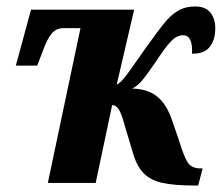

<svg xmlns="http://www.w3.org/2000/svg" viewBox="-20 -566 686 594"><path d="M390 -97 364 -184Q356 -214 347.5 -227.5Q339 -241 327 -241L276 0H128L229 -479H177Q154 -479 140 -462.5Q126 -446 112 -407L95 -363H29L76 -536H395L341 -304Q352 -310 362 -322Q372 -334 389 -358L429 -415Q469 -471 488.5 -495Q508 -519 530.5 -532.5Q553 -546 583 -546Q616 -546 631 -527Q646 -508 646 -479Q646 -442 628.5 -420.5Q611 -399 574 -400Q577 -457 546 -457Q526 -457 506.5 -435.5Q487 -414 460 -372Q431 -330 418 -315Q405 -300 389 -292Q437 -291 466.5 -267Q496 -243 513 -192L533 -134Q549 -81 561 -63Q573 -45 600 -45H607L593 8H584Q520 8 483 0Q446 -8 424 -30.5Q402 -53 390 -97Z"/></svg>

Font: Noto Serif CondExtraBold
Style: Italic
Weight: 800
Width: 3
Italic angle: -12°
Designer: Monotype Design Team
Foundry: Monotype Imaging Inc.
Version: Version 1.001